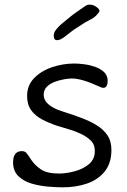

<svg xmlns="http://www.w3.org/2000/svg" viewBox="-20 -787 543 822"><path d="M249 15Q222 15 186 12Q150 9 115.5 -1Q81 -11 58.5 -33Q36 -55 36 -92Q36 -140 74 -140Q87 -140 94 -131L103 -119Q106 -115 108.5 -110.5Q111 -106 115 -101Q129 -80 155 -62Q181 -44 233 -44Q263 -44 299 -53.5Q335 -63 360.5 -84Q386 -105 386 -140Q386 -169 368 -186Q350 -203 328 -213Q318 -218 305.5 -223Q293 -228 279 -232Q266 -236 253 -240Q240 -244 226 -248Q190 -260 160.5 -275.5Q131 -291 113.5 -315Q96 -339 96 -376Q96 -422 126.5 -453Q157 -484 203.5 -499.5Q250 -515 298 -515Q316 -515 340 -512Q364 -509 387 -501Q410 -493 425.5 -478.5Q441 -464 441 -440Q441 -428 436.5 -419.5Q432 -411 423 -411Q417 -411 413 -413Q369 -433 339.5 -442Q310 -451 288 -451Q275 -451 254.5 -447.5Q234 -444 214 -436.5Q194 -429 180.5 -415.5Q167 -402 167 -381Q167 -343 225 -318Q246 -310 272 -302Q298 -294 326 -283Q362 -270 392 -252Q422 -234 439.5 -208.5Q457 -183 457 -145Q457 -88 428 -52.5Q399 -17 352 -1Q305 15 249 15ZM224 -615Q210 -615 210 -635Q210 -647 220 -660Q230 -673 243.5 -684.5Q257 -696 266 -703Q273 -709 280 -714.5Q287 -720 292 -724Q297 -728 310 -737Q323 -746 336 -755Q349 -764 352 -765Q357 -767 359.5 -767Q362 -767 366 -767Q379 -767 392.5 -757.5Q406 -748 406 -740Q406 -736 400 -730L394 -723Q392 -720 388.5 -717.5Q385 -715 383 -713Q379 -709 362 -700.5Q345 -692 329 -681L298 -661Q281 -649 278 -646Q271 -640 254 -627.5Q237 -615 224 -615Z"/></svg>

Font: Fuzzy Bubbles
Style: Regular
Weight: 400
Designer: Robert E. Leuschke
Foundry: Robert E. Leuschke
Version: Version 1.010; ttfautohint (v1.8.3)